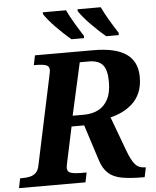

<svg xmlns="http://www.w3.org/2000/svg" viewBox="-84 -996 853 1047"><g transform="rotate(-5 342.0 -472.0)"><path d="M-23 0 -12 -53H1Q22 -53 41 -57Q60 -61 74 -74Q88 -87 93 -113L195 -593Q198 -607 199.5 -615Q201 -623 201 -627Q201 -649 181 -655Q161 -661 129 -661H116L127 -714H448Q568 -714 627 -672.5Q686 -631 686 -547Q686 -496 670 -460Q654 -424 627.5 -400.5Q601 -377 570 -362.5Q539 -348 508 -341L577 -155Q598 -98 618 -75.5Q638 -53 672 -53H676L665 0H655Q586 0 540 -8.5Q494 -17 466.5 -42Q439 -67 424 -114L361 -310H292L253 -127Q249 -109 247.5 -100Q246 -91 246 -87Q246 -65 267 -59Q288 -53 319 -53H352L341 0ZM365 -368Q408 -368 442 -384.5Q476 -401 496 -438Q516 -475 516 -534Q516 -602 492 -628.5Q468 -655 418 -655H367L303 -368ZM523 -784Q506 -798 485 -817.5Q464 -837 442.5 -859Q421 -881 404.5 -901Q388 -921 380 -934V-944H507Q523 -910 547 -869.5Q571 -829 592 -797V-784ZM333 -784Q316 -798 295 -817.5Q274 -837 252.5 -859Q231 -881 214.5 -901Q198 -921 190 -934V-944H317Q333 -910 357 -869.5Q381 -829 402 -797V-784Z"/></g></svg>

Font: Noto Serif
Style: Italic
Weight: 400
Italic angle: -12°
Designer: Monotype Design Team
Foundry: Monotype Imaging Inc.
Version: Version 2.013